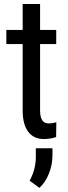

<svg xmlns="http://www.w3.org/2000/svg" viewBox="-20 -676 335 947"><path d="M177.7 -130.9Q177.7 -67.4 219.2 -67.4Q240.2 -67.4 257.8 -73.2L256.8 0Q227.5 9.8 196.8 9.8Q145.5 9.8 118.7 -26.9Q91.8 -63.5 91.8 -130.4V-458.5H11.2V-528.3H91.8V-656.2H177.7V-528.3H257.3V-458.5H177.7ZM156.7 55.2H238.8V92.3Q238.3 138.2 220.7 181.6Q203.1 225.1 174.3 250.5L126 215.3Q155.8 161.6 156.7 101.1Z"/></svg>

Font: RobotoCondensed-Regular
Style: Regular
Weight: 400
Designer: Google
Version: Version 2.001201; 2014